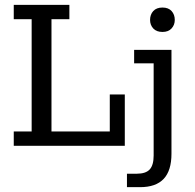

<svg xmlns="http://www.w3.org/2000/svg" viewBox="-20 -603 806 794"><path d="M36.9 0V-59.3H110.9V-523.7H36.9V-583H266.9V-523.7H192.9V-59.3H434V-212.4H496.1V0ZM505 171V115.4H545.5Q582.8 115.4 599.1 97.7Q615.4 80 615.4 40.1V-341H534.7V-396.7H689.1V32.8Q689.1 102.5 656.9 136.7Q624.7 171 559.1 171ZM652 -470.9Q626.9 -470.9 613.7 -485.4Q600.6 -499.9 600.6 -520.6Q600.6 -542.6 613.7 -557.2Q626.9 -571.8 652 -571.8Q676.6 -571.8 689.7 -557.2Q702.8 -542.6 702.8 -520.6Q702.8 -499.9 689.5 -485.4Q676.2 -470.9 652 -470.9Z"/></svg>

Font: Rokkitt SemiBold
Style: Regular
Weight: 600
Designer: Vernon Adams
Foundry: Vernon Adams
Version: Version 3.103